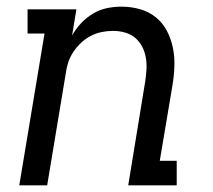

<svg xmlns="http://www.w3.org/2000/svg" viewBox="-20 -558 640 578"><path d="M38 0 114 -457H63V-530H210L197 -451Q208 -471 224 -488Q240 -505 260 -517Q280 -529 302 -533.5Q324 -538 345 -538Q374 -538 401 -530.5Q428 -523 449 -506Q470 -489 482.5 -465Q495 -441 500.5 -414Q506 -387 505 -358Q504 -329 499 -300L461 -74H512V0H366L417 -312Q420 -331 421 -349Q422 -367 419 -384.5Q416 -402 408 -417.5Q400 -433 387 -444Q374 -455 356.5 -460Q339 -465 320 -465Q303 -465 286 -461.5Q269 -458 253.5 -450Q238 -442 224.5 -429.5Q211 -417 201 -402Q191 -387 185.5 -370.5Q180 -354 178 -337L122 0Z"/></svg>

Font: Iosevka Curly Slab Extended
Style: Italic
Weight: 400
Width: 7
Italic angle: -9°
Monospace: yes
Designer: Belleve Invis
Foundry: Belleve Invis
Version: Version 11.1.0; ttfautohint (v1.8.3)